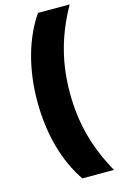

<svg xmlns="http://www.w3.org/2000/svg" viewBox="-139 -798 648 1049"><g transform="rotate(-15 184.5 -274.0)"><path d="M369 194C282 39 245 -109 245 -274C245 -439 282 -587 369 -742H190C107 -622 61 -457 61 -274C61 -91 107 74 190 194Z"/></g></svg>

Font: Montserrat-Alt1 ExtBd
Style: Regular
Weight: 800
Designer: Differentunic
Foundry: Differentunic
Version: Version 7.222